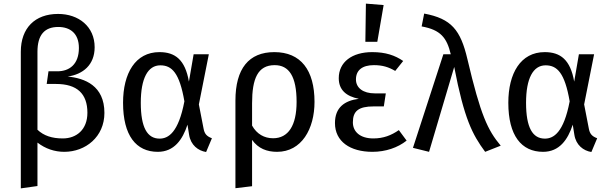

<svg xmlns="http://www.w3.org/2000/svg" viewBox="-20 -827 3365 1061"><path d="M327 -62C267 -62 222 -77 187 -110V-541C187 -634 226 -678 302 -678C368 -678 416 -642 416 -562C416 -471 363 -433 297 -433H248L238 -363H290C406 -363 463 -309 463 -204C463 -110 402 -62 327 -62ZM354 -404C438 -416 503 -468 503 -566C503 -680 415 -750 301 -750C173 -750 95 -672 95 -541V214L187 201V-39C231 -5 282 12 335 12C453 12 557 -71 557 -203C557 -354 448 -395 354 -404Z M866 -466C930 -466 972 -424 999 -267C966 -94 910 -61 862 -61C794 -61 758 -122 758 -259C758 -394 797 -466 866 -466ZM861 -539C728 -539 660 -422 660 -259C660 -78 732 12 852 12C942 12 989 -55 1016 -138L1025 -82C1034 -25 1075 6 1119 13L1151 -63C1121 -74 1110 -89 1105 -116L1079 -250L1134 -527H1050L1024 -376C1003 -497 948 -539 861 -539Z M1489 -63C1441 -63 1399 -86 1373 -133V-256C1373 -392 1404 -467 1498 -467C1577 -467 1619 -405 1619 -264C1619 -133 1573 -63 1489 -63ZM1496 -539C1355 -539 1281 -448 1281 -271V213L1373 202V-54C1407 -6 1455 12 1511 12C1647 12 1718 -115 1718 -264C1718 -440 1642 -539 1496 -539Z M2037 -539C1925 -539 1852 -484 1852 -395C1852 -331 1892 -295 1963 -281C1884 -271 1831 -233 1831 -147C1831 -45 1915 12 2038 12C2111 12 2178 -11 2227 -50L2184 -108C2142 -79 2099 -62 2043 -62C1970 -62 1930 -99 1930 -151C1930 -213 1961 -239 2045 -239H2101L2112 -311H2051C1987 -311 1947 -341 1947 -388C1947 -439 1982 -467 2046 -467C2095 -467 2128 -456 2164 -435L2208 -490C2163 -521 2111 -539 2037 -539ZM2002 -807 1999 -596H2065L2100 -799Z M2324 -752 2310 -681C2415 -662 2449 -619 2471 -527H2430L2262 -10L2351 12L2490 -457C2545 -171 2590 -84 2661 12L2747 -22C2675 -108 2636 -190 2563 -500C2525 -662 2474 -724 2324 -752Z M2995 -466C3059 -466 3101 -424 3128 -267C3095 -94 3039 -61 2991 -61C2923 -61 2887 -122 2887 -259C2887 -394 2926 -466 2995 -466ZM2990 -539C2857 -539 2789 -422 2789 -259C2789 -78 2861 12 2981 12C3071 12 3118 -55 3145 -138L3154 -82C3163 -25 3204 6 3248 13L3280 -63C3250 -74 3239 -89 3234 -116L3208 -250L3263 -527H3179L3153 -376C3132 -497 3077 -539 2990 -539Z"/></svg>

Font: Fira Math
Style: Regular
Weight: 400
Designer: Xiangdong Zeng
Foundry: Xiangdong Zeng
Version: Version 0.3.4